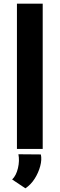

<svg xmlns="http://www.w3.org/2000/svg" viewBox="-20 -809 324 1043"><path d="M72 -789H212V0H72ZM118 214 46 166Q68 145 77.5 104.5Q87 64 80 29L202 30Q208 58 198.5 93.5Q189 129 168.5 161.5Q148 194 118 214Z"/></svg>

Font: Reem Kufi Fun
Style: Bold
Weight: 700
Designer: Khaled Hosny
Version: Version 1.005